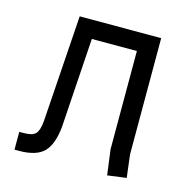

<svg xmlns="http://www.w3.org/2000/svg" viewBox="-82 -579 653 667"><g transform="rotate(15 244.5 -245.5)"><path d="M418 -82 428 0 360 9 348 -82V-435H186L165 -114Q159 -50 132 -22Q105 6 42 6H26V-58H42Q73 -58 84.5 -70Q96 -82 99 -116L125 -500H418Z"/></g></svg>

Font: Strong
Style: Regular
Weight: 400
Designer: Roman Shchyukin (Gaslight Type Foundry)
Foundry: Cyreal (www.cyreal.org)
Version: Version 1.001